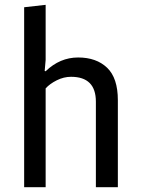

<svg xmlns="http://www.w3.org/2000/svg" viewBox="-20 -775 583 795"><path d="M169 -480Q228 -537 303.5 -537Q379 -537 423.5 -494.5Q468 -452 468 -360V0H377V-354Q377 -457 274 -457Q244 -457 215 -442.5Q186 -428 169 -409V0H80V-745L169 -755V-527L165 -481Z"/></svg>

Font: Magra
Style: Regular
Weight: 400
Designer: Viviana Monsalve
Foundry: Viviana Monsalve
Version: Version 1.001